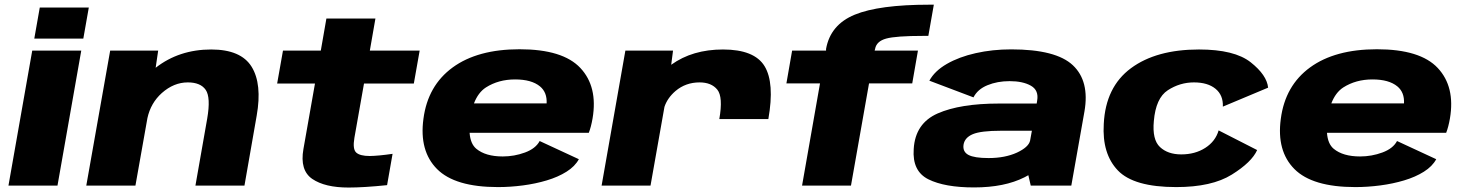

<svg xmlns="http://www.w3.org/2000/svg" viewBox="-20 -812 6404 840"><path d="M17 0 121 -590.5H335.5L231.5 0ZM154 -779H368.5L344.5 -643H130Z M357.5 0 462 -590.5H672L661 -515.5Q763.5 -595.5 904 -595.5Q1034 -595.5 1080.8 -520Q1127.5 -444.5 1103 -306L1049.5 0H835L886.5 -293Q902.5 -386 880 -418.8Q857.5 -451.5 801.5 -451.5Q740.5 -451.5 688 -405Q639.5 -361.5 625 -295.5L572.5 0Z M1505 8.5Q1401.5 8.5 1346.2 -29.2Q1291 -67 1307.5 -160L1358 -446.5H1192.5L1218 -590.5H1383.5L1408 -731H1622.5L1598 -590.5H1816L1790.5 -446.5H1572.5L1530.5 -209Q1522 -159.5 1538.5 -144.5Q1555 -129.5 1597.5 -129.5Q1636 -130 1697.5 -139L1673.5 -2Q1572 8.5 1505 8.5Z M2158.5 6.5Q1970.5 6.5 1892 -72.5Q1813.5 -151.5 1832.5 -292Q1851.5 -437.5 1960.5 -517Q2069.5 -596.5 2253 -596.5Q2442.5 -596.5 2519.2 -514.5Q2596 -432.5 2572.5 -294Q2566 -256.5 2556 -231H2034.5Q2038 -182.5 2064 -161Q2104.5 -127.5 2179.5 -127.5Q2230 -127.5 2276.8 -144.8Q2323.5 -162 2341 -195L2512.5 -115.5Q2495.5 -84 2458.5 -60.8Q2421.5 -37.5 2372.2 -22.8Q2323 -8 2267.8 -0.8Q2212.5 6.5 2158.5 6.5ZM2053.5 -359.5H2371.5Q2374 -408 2342.5 -434Q2305.5 -464.5 2233.5 -464.5Q2161 -464.5 2106 -429.5Q2072 -407.5 2053.5 -359.5Z M3127 -291Q3144 -388 3118.2 -419.8Q3092.5 -451.5 3040.5 -451.5Q2980 -451.5 2935.5 -414Q2900 -383.5 2887 -344.5L2826 0H2612L2716 -590.5H2924.5L2916.5 -528.5Q2916.5 -529 2917 -529Q3009.5 -595.5 3143 -595.5Q3280.5 -595.5 3325 -522.5Q3369.5 -449.5 3341.5 -291Z M3489 0 3567.5 -447H3420.5L3445.5 -590.5H3594V-598Q3613 -704 3719.5 -747.8Q3826 -791.5 4045.5 -791.5H4065.5L4041.5 -655H4020Q3899.5 -655 3857 -643.2Q3814.5 -631.5 3808.5 -598L3806.5 -590.5H3996L3971 -447H3782L3703 0Z M4489.5 0 4479 -45.5Q4471 -41 4462.5 -36.5Q4374.5 8 4241.5 8Q4113 8 4041.8 -27.5Q3970.5 -63 3977.5 -160Q3984 -272.5 4082.5 -315.8Q4181 -359 4350.5 -359H4515.5L4517.5 -371.5Q4525.5 -417 4490.2 -437Q4455 -457 4397 -457Q4343.5 -457 4300.2 -439.2Q4257 -421.5 4239 -386L4046 -459Q4069 -501.5 4122.2 -532.2Q4175.5 -563 4248.8 -579.5Q4322 -596 4404 -596Q4600 -596 4673.8 -526.5Q4747.5 -457 4724.5 -324.5L4667 0ZM4486.5 -196 4494.5 -240H4360Q4271.5 -240 4236 -225Q4200.5 -210 4195.5 -179Q4191 -148 4217 -134.2Q4243 -120.5 4305 -120.5Q4377 -120.5 4429.5 -144.5Q4479.5 -168 4486.5 -196Z M5126 6.5Q4940.5 6.5 4870.8 -66.2Q4801 -139 4809 -270Q4817 -431.5 4927.8 -513.5Q5038.5 -595.5 5225.5 -595.5Q5381 -595.5 5451.8 -539.5Q5522.5 -483.5 5528 -428.5L5330 -345.5Q5332 -395.5 5298 -423.5Q5264 -451.5 5203.5 -451.5Q5142 -451.5 5089.2 -417.2Q5036.5 -383 5028 -282Q5020.5 -201 5054.8 -168.8Q5089 -136.5 5148 -136.5Q5208.5 -136.5 5253 -165Q5297.5 -193.5 5311.5 -241.5L5480 -155.5Q5456.5 -102.5 5369 -48Q5281.5 6.5 5126 6.5Z M5909.5 6.5Q5721.5 6.5 5643 -72.5Q5564.5 -151.5 5583.5 -292Q5602.5 -437.5 5711.5 -517Q5820.5 -596.5 6004 -596.5Q6193.5 -596.5 6270.2 -514.5Q6347 -432.5 6323.5 -294Q6317 -256.5 6307 -231H5785.5Q5789 -182.5 5815 -161Q5855.5 -127.5 5930.5 -127.5Q5981 -127.5 6027.8 -144.8Q6074.5 -162 6092 -195L6263.5 -115.5Q6246.5 -84 6209.5 -60.8Q6172.5 -37.5 6123.2 -22.8Q6074 -8 6018.8 -0.8Q5963.5 6.5 5909.5 6.5ZM5804.5 -359.5H6122.5Q6125 -408 6093.5 -434Q6056.5 -464.5 5984.5 -464.5Q5912 -464.5 5857 -429.5Q5823 -407.5 5804.5 -359.5Z"/></svg>

Font: Anybody ExtraExpanded ExtraBold
Style: Italic
Weight: 800
Width: 8
Italic angle: -10°
Designer: Tyler Finck
Foundry: Etcetera Type Company
Version: Version 1.010; ttfautohint (v1.8.3) -l 8 -r 50 -G 200 -x 14 